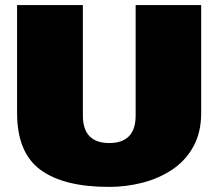

<svg xmlns="http://www.w3.org/2000/svg" viewBox="-20 -720 857 753"><path d="M408 13Q229 13 138 -54.5Q47 -122 47 -277V-700H305V-267Q305 -213 331 -186Q357 -159 408 -159Q512 -159 512 -267V-700H769V-277Q769 -200 738 -144.5Q707 -89 655 -54.5Q603 -20 539 -3.5Q475 13 408 13Z"/></svg>

Font: Pathway Extreme 28pt Black
Style: Regular
Weight: 900
Designer: Eduardo Rodriguez Tunni
Foundry: Eduardo Rodriguez Tunni
Version: Version 1.001;gftools[0.9.26]